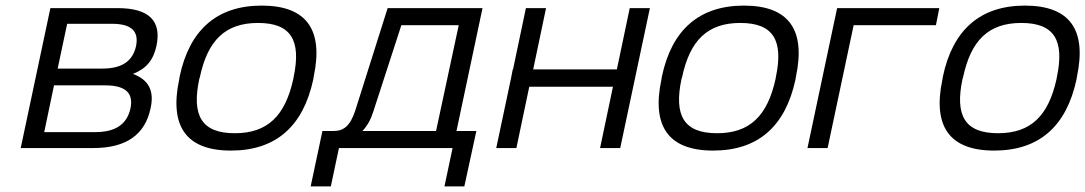

<svg xmlns="http://www.w3.org/2000/svg" viewBox="-20 -529 3878 686"><path d="M54 0H313C430 0 498 -47 518 -142C532 -205 511 -244 455 -265C502 -283 528 -314 539 -365C558 -455 512 -500 400 -500H160ZM138 -57 173 -224H356C428 -224 458 -197 446 -141C433 -84 392 -57 320 -57ZM186 -284 220 -444H380C449 -444 477 -418 466 -364C454 -310 415 -284 346 -284Z M622 -256 620 -244C585 -78 645 9 805 9C966 9 1063 -78 1099 -244L1101 -256C1136 -422 1076 -509 915 -509C755 -509 657 -422 622 -256ZM692 -247 694 -253C722 -385 785 -447 902 -447C1020 -447 1057 -385 1029 -253L1028 -247C999 -115 936 -53 819 -53C701 -53 664 -115 692 -247Z M1172 -61H1132L1090 137H1162L1191 0H1597L1568 137H1639L1682 -61H1611L1704 -500H1365L1249 -133C1231 -79 1208 -61 1172 -61ZM1275 -61C1292 -79 1305 -102 1314 -131L1414 -439H1619L1538 -61Z M1753 0H1825L1871 -219H2170L2124 0H2196L2302 -500H2230L2184 -281H1885L1931 -500H1859L1813 -281H1812L1806 -250Z M2345 -256 2343 -244C2308 -78 2368 9 2528 9C2689 9 2786 -78 2822 -244L2824 -256C2859 -422 2799 -509 2638 -509C2478 -509 2380 -422 2345 -256ZM2415 -247 2417 -253C2445 -385 2508 -447 2625 -447C2743 -447 2780 -385 2752 -253L2751 -247C2722 -115 2659 -53 2542 -53C2424 -53 2387 -115 2415 -247Z M2865 0H2937L3030 -439H3324L3336 -500H2971L2958 -439Z M3349 -256 3347 -244C3312 -78 3372 9 3532 9C3693 9 3790 -78 3826 -244L3828 -256C3863 -422 3803 -509 3642 -509C3482 -509 3384 -422 3349 -256ZM3419 -247 3421 -253C3449 -385 3512 -447 3629 -447C3747 -447 3784 -385 3756 -253L3755 -247C3726 -115 3663 -53 3546 -53C3428 -53 3391 -115 3419 -247Z"/></svg>

Font: LT Wave Text Light Italic
Style: Regular
Weight: 300
Designer: Daniel Lyons
Version: Version 2.5 (Glyphs App)